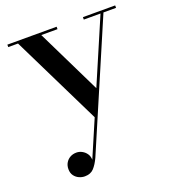

<svg xmlns="http://www.w3.org/2000/svg" viewBox="-132 -560 828 923"><g transform="rotate(-20 282.0 -99.0)"><path d="M179.5 -447.5 346.5 -105.5 290.5 21.5 60.5 -447.5H10.5V-460H262.5V-447.5ZM562 -460V-447.5H497.5L222 195.5Q208 226 191.2 244.2Q174.5 262.5 144.5 262.5Q130 262.5 115.8 256.2Q101.5 250 91.5 236.8Q81.5 223.5 81.5 203Q81.5 184.5 90 170.5Q98.5 156.5 112.5 148.8Q126.5 141 144.5 141Q159.5 141 173.2 148.5Q187 156 195.8 169Q204.5 182 205 199.5L482.5 -447.5H397V-460Z"/></g></svg>

Font: Bodoni Moda 18pt Medium
Style: Regular
Weight: 500
Designer: Owen Earl
Foundry: indestructible type
Version: Version 2.004